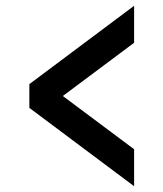

<svg xmlns="http://www.w3.org/2000/svg" viewBox="-20 -625 565 664"><path d="M81.5 -334 443.8 -605V-477.1L197.3 -293L443.8 -108.9V19L81.5 -252Z"/></svg>

Font: Anka/Coder Condensed
Style: Bold
Weight: 700
Width: 4
Monospace: yes
Version: Version 001.100